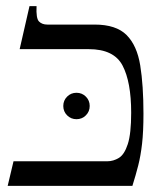

<svg xmlns="http://www.w3.org/2000/svg" viewBox="-20 -605 530 625"><path d="M288 -525Q358 -525 392 -491Q426 -457 436.5 -392Q447 -327 447 -235Q447 -177 442.5 -137.5Q438 -98 430 -66.5Q422 -35 411 0H5L24 -80H329Q349 -80 367 -91Q385 -102 396 -136Q407 -170 407 -238Q407 -338 379 -391.5Q351 -445 269 -445H44L76 -585H99Q97 -545 107 -535Q117 -525 134 -525ZM229 -217Q211 -217 198.5 -229.5Q186 -242 186 -260Q186 -278 198.5 -290.5Q211 -303 229 -303Q247 -303 259.5 -290.5Q272 -278 272 -260Q272 -242 259.5 -229.5Q247 -217 229 -217Z"/></svg>

Font: Bona Nova
Style: Regular
Weight: 400
Designer: Mateusz Machalski
Foundry: Capitalics
Version: Version 4.001; ttfautohint (v1.8.3)